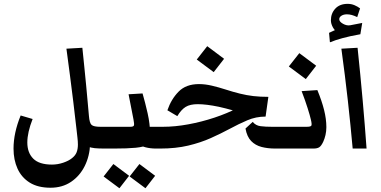

<svg xmlns="http://www.w3.org/2000/svg" viewBox="-20 -783 2010 1012"><path d="M531.7 -114.7V0Q499.5 0 479.5 -2Q459.5 -3.9 441.4 -11.2L455.1 -24.4Q452.6 40 426.5 92.3Q400.4 144.5 354.5 175.5Q308.6 206.5 246.1 206.5Q180.2 206.5 137 179.7Q93.8 152.8 72.5 106.2Q51.3 59.6 51.3 0Q51.3 -82 88.9 -174.3L151.9 -155.8Q124 -84.5 124 -32.2Q124 22 155.3 53.2Q186.5 84.5 253.9 84.5Q284.2 84.5 313.5 74.5Q342.8 64.5 359.9 50.3Q377.4 36.6 384 19.3Q390.6 2 390.6 -21Q390.6 -37.6 388.2 -57.4Q385.7 -77.1 383.3 -101.1Q374 -181.6 366.2 -247.3Q358.4 -313 349.6 -379.2Q340.8 -445.3 330.1 -526.4L414.1 -531.2Q418.9 -483.4 424.3 -431.6Q429.7 -379.9 434.3 -330.6Q439 -281.2 442.6 -240Q446.3 -198.7 448.7 -172.4Q451.7 -133.8 463.1 -124.3Q474.6 -114.7 508.8 -114.7ZM531.7 0V-114.7Q551.3 -114.7 559.8 -101.8Q568.4 -88.9 568.4 -56.2Q568.4 -26.4 559.1 -13.2Q549.8 0 531.7 0Z M531.7 0V-114.7H666.5Q683.1 -114.7 685.8 -121.6Q688.5 -128.4 683.6 -153.3L657.7 -286.1L731.4 -290.5Q745.1 -243.2 758.1 -186Q771 -128.9 771 -78.6L743.7 -114.7H813V0H801.8Q772.9 0 747.1 -6.6Q721.2 -13.2 708 -21.5H763.7Q738.3 -8.3 695.1 -4.2Q651.9 0 581.1 0ZM813 0V-114.7Q832.5 -114.7 841.1 -101.8Q849.6 -88.9 849.6 -56.2Q849.6 -26.4 840.3 -13.2Q831.1 0 813 0ZM531.7 0Q513.7 0 504.4 -13.2Q495.1 -26.4 495.1 -56.2Q495.1 -88.9 503.7 -101.8Q512.2 -114.7 531.7 -114.7ZM746.7 209.2 663.3 147.2 714.8 81.5 797.7 143.5ZM609.5 209.2 526.1 147.2 577.6 81.5 660.5 143.5Z M813 0V-114.7H838.9Q902.8 -114.7 972.9 -127.7Q1043 -140.6 1110.6 -163.1Q1178.2 -185.5 1235.4 -215.3L1252.4 -188Q1230.5 -194.8 1210 -200.7Q1189.5 -206.5 1170.2 -211.4Q1150.9 -216.3 1133.3 -220.2Q1100.1 -227.1 1072.3 -230.5Q1044.4 -233.9 1022 -233.9Q981.9 -233.9 958.5 -219.5Q935.1 -205.1 914.6 -170.9L862.3 -201.7Q882.3 -260.3 921.4 -300Q960.4 -339.8 1028.8 -339.8Q1061.5 -339.8 1097.4 -331.3Q1133.3 -322.8 1166.5 -312Q1209 -298.3 1244.4 -289.6Q1279.8 -280.8 1315.4 -276.6Q1351.1 -272.5 1394.5 -272.5L1379.9 -168.5Q1329.1 -168.5 1283.4 -148.9Q1237.8 -129.4 1189.9 -103.5Q1144.5 -79.1 1091.1 -55.2Q1037.6 -31.2 972.2 -15.6Q906.7 0 824.2 0ZM1430.7 0Q1391.1 0 1358.4 -8.5Q1325.7 -17.1 1303.7 -39.8Q1281.7 -62.5 1273.9 -105.5L1312 -140.6Q1327.6 -121.1 1353.5 -117.9Q1379.4 -114.7 1412.6 -114.7H1447.8V0ZM1447.8 0V-114.7Q1467.3 -114.7 1475.8 -101.8Q1484.4 -88.9 1484.4 -56.2Q1484.4 -26.4 1475.1 -13.2Q1465.8 0 1447.8 0ZM813 0Q794.9 0 785.6 -13.2Q776.4 -26.4 776.4 -56.2Q776.4 -88.9 784.9 -101.8Q793.5 -114.7 813 -114.7ZM1106.4 -402.8 1017.1 -469.2 1072.3 -539.6 1161.1 -473.1Z M1447.8 0V-114.7H1596.2Q1616.7 -114.7 1620.8 -120.4Q1625 -126 1618.7 -152.3Q1613.8 -173.8 1601.3 -213.4Q1588.9 -252.9 1569.8 -302.7L1652.8 -308.1Q1676.3 -251 1688.2 -203.4Q1700.2 -155.8 1700.2 -112.8Q1700.2 -91.3 1695.6 -71.3Q1690.9 -51.3 1683.6 -35.6Q1673.3 -13.7 1662.6 -6.8Q1651.9 0 1631.8 0ZM1447.8 0Q1429.7 0 1420.4 -13.2Q1411.1 -26.4 1411.1 -56.2Q1411.1 -88.9 1419.7 -101.8Q1428.2 -114.7 1447.8 -114.7ZM1591.8 -366.2 1502.4 -432.6 1557.6 -502.9 1646.5 -436.5Z M1838.9 0Q1828.1 -120.6 1813.5 -252.2Q1798.8 -383.8 1779.3 -526.4L1864.7 -531.2Q1879.9 -386.7 1891.6 -254.2Q1903.3 -121.6 1912.1 0ZM1720.7 -560.5 1718.8 -561 1714.4 -609.9 1760.7 -631.3 1763.2 -612.3Q1746.1 -618.2 1735.1 -637.9Q1724.1 -657.7 1724.1 -675.8Q1724.1 -712.4 1747.3 -737.5Q1770.5 -762.7 1812.5 -762.7Q1832 -762.7 1848.6 -755.6Q1865.2 -748.5 1877.9 -738.8L1862.8 -692.9Q1847.7 -700.2 1834.5 -703.9Q1821.3 -707.5 1808.6 -707.5Q1791.5 -707.5 1779.8 -700.2Q1768.1 -692.9 1768.1 -681.6Q1768.1 -668.9 1787.8 -657.7Q1807.6 -646.5 1826.2 -649.9Q1834.5 -651.4 1850.1 -654.5Q1865.7 -657.7 1889.2 -662.1L1879.4 -602.5Q1824.2 -592.8 1785.2 -582Q1746.1 -571.3 1720.7 -560.5Z"/></svg>

Font: Markazi Text
Style: Regular
Weight: 400
Designer: Borna Izadpanah (Arabic designer), Fiona Ross (Arabic design director) and Florian Runge (Latin designer)
Foundry: Borna Izadpanah and Florian Runge
Version: Version 1.000